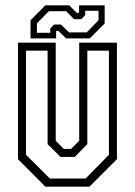

<svg xmlns="http://www.w3.org/2000/svg" viewBox="-20 -700 506 720"><path d="M150.5 0 47.5 -103V-540H189V-172L219.5 -141.5H246.5L277 -172V-540H418.5V-103L315.5 0ZM167 -30.5H301L388.5 -119.5V-510H307.5V-159.5L260.5 -111.5H207L158.5 -159.5V-510H77.5V-119.5ZM94.5 -556V-624L150.5 -680H239.5L267.5 -652H276.5V-680H372.5V-612L316.5 -556H227.5L199.5 -584H190.5V-556ZM118.5 -577H168.5V-593L183 -608H208.5L239 -578.5H305L349.5 -624V-659.5H299.5V-643.5L285 -628H258L228 -658H163L118.5 -612.5Z"/></svg>

Font: Tourney Condensed Light
Style: Regular
Weight: 300
Width: 3
Designer: Tyler Finck
Foundry: Etcetera Type Co
Version: Version 1.010; ttfautohint (v1.8.3)